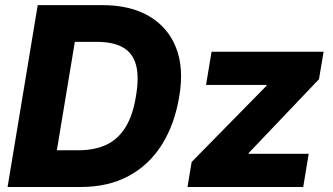

<svg xmlns="http://www.w3.org/2000/svg" viewBox="-20 -748 1333 768"><path d="M301.8 0H84.5L108.9 -147H294.9Q357.9 -147 404.8 -168.7Q451.7 -190.4 481.7 -238.5Q511.7 -286.6 523.9 -363.8Q537.1 -441.4 523.7 -489.3Q510.3 -537.1 470.9 -558.8Q431.6 -580.6 367.7 -580.6H177.7L202.1 -727.5H389.6Q500.5 -727.5 575.9 -683.6Q651.4 -639.6 683.8 -558.3Q716.3 -477.1 697.3 -363.8Q678.7 -250.5 627.2 -168.9Q575.7 -87.4 494.1 -43.7Q412.6 0 301.8 0ZM303.7 -727.5 183.1 0H10.3L130.9 -727.5ZM730 0 746.6 -100.1 1045.9 -404.8 1046.4 -408.2H804.2L826.2 -541H1274.4L1255.9 -431.2L974.6 -135.7L974.1 -132.8H1214.8L1192.9 0Z"/></svg>

Font: Inter 17pt ExtraBold
Style: Italic
Weight: 800
Italic angle: -9.3988°
Version: Version 4.001;git-66647c0bb